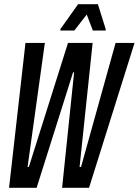

<svg xmlns="http://www.w3.org/2000/svg" viewBox="-20 -892 659 912"><path d="M23 0 101 -688H193L111 -99H117L303 -688H420L358 -99H365L529 -688H619L403 0H275L332 -548H327L154 0ZM267 -747V-754L351 -872H445L482 -754V-747H421L392 -823L333 -747Z"/></svg>

Font: Saira Ultra Condensed SemiBold
Style: Italic
Weight: 600
Width: 1
Italic angle: -12°
Designer: Hector Gatti with collaboration of the Omnibus-Type team
Foundry: Omnibus-Type
Version: Version 1.001; ttfautohint (v1.8)